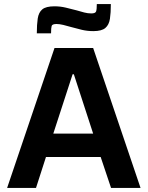

<svg xmlns="http://www.w3.org/2000/svg" viewBox="-20 -924 726 944"><path d="M15 0 248 -688H438L671 0H526L475 -152H206L157 0ZM242 -267H438L343 -559H337ZM161 -760Q161 -803 165.5 -833Q170 -863 188 -878Q206 -893 248 -893Q276 -893 303.5 -886.5Q331 -880 357 -873Q377 -867 394.5 -862.5Q412 -858 429 -858Q449 -858 452.5 -868Q456 -878 456 -904H525Q525 -861 520.5 -831.5Q516 -802 498 -786.5Q480 -771 439 -771Q409 -771 382 -777.5Q355 -784 330 -791Q310 -797 291 -801.5Q272 -806 258 -806Q237 -806 234 -796.5Q231 -787 231 -760Z"/></svg>

Font: Saira SemiBold
Style: Regular
Weight: 600
Designer: Hector Gatti with collaboration of the Omnibus-Type team
Foundry: Omnibus-Type
Version: Version 1.100; ttfautohint (v1.8.3)